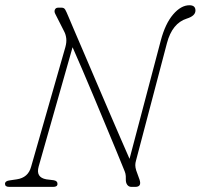

<svg xmlns="http://www.w3.org/2000/svg" viewBox="-24 -730 784 750"><path d="M127 -79.5Q115 -37 157 -29.5L185.5 -26Q201 -23.5 200.5 -11.5Q200.5 0 184 0H12Q-4.5 0 -4.5 -12Q-4 -23.5 14.5 -25.5L41.5 -29.5Q86 -36 97.5 -78.5L231.5 -546.5Q236.5 -565 234.8 -580Q233 -595 227 -606.5L192 -675.5Q187 -685 190.5 -692.5Q194 -700 203 -700H217Q226.5 -700 231 -692Q235.5 -684 242.5 -667Q249 -651.5 265.2 -613.5Q281.5 -575.5 303.8 -523.5Q326 -471.5 351 -413Q376 -354.5 400.8 -296.8Q425.5 -239 446.8 -190.2Q468 -141.5 482 -109.5L604 -571.5Q621.5 -637.5 652.2 -673.5Q683 -709.5 716 -709.5Q739.5 -709.5 739.5 -689Q739.5 -668 706 -657.5Q648.5 -639.5 628 -561L507.5 -103.5Q504.5 -93.5 504.5 -84.8Q504.5 -76 508 -64.5L521 -28.5Q530.5 0 504.5 0H489Q479 0 473 -8.2Q467 -16.5 467.5 -30Q468 -43.5 466 -51.5Q464 -59.5 458.5 -72Q448 -98.5 429.8 -142.2Q411.5 -186 389.2 -239.8Q367 -293.5 343.5 -349.5Q320 -405.5 298.2 -456.5Q276.5 -507.5 259.5 -545.5Z"/></svg>

Font: Fraunces 72pt S100 Thin
Style: Italic
Weight: 100
Italic angle: -16°
Version: Version 1.000; ttfautohint (v1.8.3)